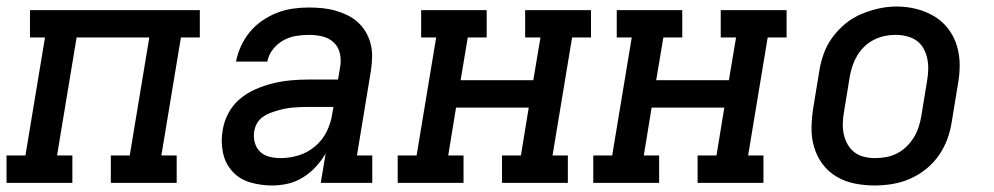

<svg xmlns="http://www.w3.org/2000/svg" viewBox="-29 -561 3049 589"><path d="M-9 0V-84H49L109 -446H63V-530H584V-446H526L466 -84H513V0H311V-84H369L429 -446H206L146 -84H193V0Z M806 8Q771 8 738.5 -1.5Q706 -11 684 -35Q662 -59 655 -92.5Q648 -126 654 -161Q658 -188 671.5 -213.5Q685 -239 707 -257.5Q729 -276 755.5 -287.5Q782 -299 809 -305.5Q836 -312 863 -314.5Q890 -317 917 -317H1008L1015 -359Q1018 -380 1013 -399.5Q1008 -419 993.5 -432Q979 -445 959 -449.5Q939 -454 918 -454Q898 -454 878 -450.5Q858 -447 840 -437Q822 -427 808.5 -410Q795 -393 791 -372H695Q700 -397 710.5 -420Q721 -443 737.5 -463Q754 -483 776 -498Q798 -513 821.5 -522Q845 -531 869.5 -534.5Q894 -538 918 -538Q939 -538 959.5 -536Q980 -534 999.5 -528.5Q1019 -523 1036.5 -514.5Q1054 -506 1068.5 -493Q1083 -480 1093 -463Q1103 -446 1108 -426.5Q1113 -407 1112.5 -386.5Q1112 -366 1109 -345L1066 -84H1113V0H955L970 -90Q957 -68 939.5 -49Q922 -30 900 -16.5Q878 -3 854 2.5Q830 8 806 8ZM832 -76Q860 -76 887.5 -84.5Q915 -93 937.5 -112Q960 -131 973 -157Q986 -183 990 -211L994 -233H917Q905 -233 893 -232.5Q881 -232 869 -231Q857 -230 845 -227.5Q833 -225 821 -221.5Q809 -218 797.5 -213.5Q786 -209 775.5 -201Q765 -193 759 -182Q753 -171 751 -159Q748 -141 752.5 -124Q757 -107 769 -95.5Q781 -84 798 -80Q815 -76 832 -76Z M1191 0V-84H1249L1309 -446H1263V-530H1464V-446H1406L1384 -315H1607L1629 -446H1582V-530H1784V-446H1726L1666 -84H1713V0H1511V-84H1569L1593 -231H1370L1346 -84H1393V0Z M1791 0V-84H1849L1909 -446H1863V-530H2064V-446H2006L1984 -315H2207L2229 -446H2182V-530H2384V-446H2326L2266 -84H2313V0H2111V-84H2169L2193 -231H1970L1946 -84H1993V0Z M2654 8Q2623 8 2593 2Q2563 -4 2537.5 -19Q2512 -34 2494.5 -57.5Q2477 -81 2468.5 -109.5Q2460 -138 2460.5 -169Q2461 -200 2466 -231L2484 -341Q2488 -368 2497.5 -395Q2507 -422 2524 -445.5Q2541 -469 2564 -488Q2587 -507 2613.5 -518Q2640 -529 2667 -535Q2694 -541 2722 -541Q2753 -541 2782.5 -533.5Q2812 -526 2837 -511Q2862 -496 2880 -472.5Q2898 -449 2906.5 -420.5Q2915 -392 2915 -361Q2915 -330 2909 -299L2891 -189Q2887 -162 2877.5 -135.5Q2868 -109 2851.5 -85Q2835 -61 2812 -42.5Q2789 -24 2762.5 -12.5Q2736 -1 2708.5 3.5Q2681 8 2654 8ZM2655 -76Q2672 -76 2689 -79Q2706 -82 2722 -90Q2738 -98 2751 -110.5Q2764 -123 2773.5 -138Q2783 -153 2788.5 -169.5Q2794 -186 2797 -203L2815 -313Q2818 -330 2818.5 -347.5Q2819 -365 2815.5 -381.5Q2812 -398 2804 -412.5Q2796 -427 2782.5 -436.5Q2769 -446 2752 -450Q2735 -454 2718 -454Q2701 -454 2684.5 -450.5Q2668 -447 2652 -439Q2636 -431 2623 -418.5Q2610 -406 2601 -391Q2592 -376 2586.5 -360Q2581 -344 2578 -327L2560 -217Q2557 -200 2556.5 -182.5Q2556 -165 2559.5 -149Q2563 -133 2571 -118.5Q2579 -104 2592 -94Q2605 -84 2621.5 -80Q2638 -76 2655 -76Q2655 -76 2655 -76Q2655 -76 2655 -76Z"/></svg>

Font: Iosevka Curly Slab MdExObl
Style: Regular
Weight: 500
Width: 7
Italic angle: -9°
Monospace: yes
Designer: Belleve Invis
Foundry: Belleve Invis
Version: Version 11.1.0; ttfautohint (v1.8.3)